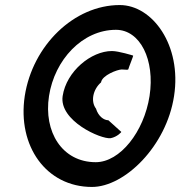

<svg xmlns="http://www.w3.org/2000/svg" viewBox="-20 -732 714 760"><path d="M78 -352C48 -154 163 8 344 8C474 8 639 -154 669 -352C700 -552 584 -712 454 -712C273 -712 109 -552 78 -352ZM174 -352C196 -495 306 -614 439 -614C535 -614 594 -495 572 -352C550 -210 455 -90 359 -90C226 -90 152 -210 174 -352ZM228 -352C213 -254 380 -180 418 -185C444 -190 462 -210 460 -210L409 -256C391 -256 369 -272 360 -302C338 -331 348 -378 380 -406C384 -434 445 -457 462 -457C476 -457 487 -454 488 -458C489 -464 509 -512 507 -512C507 -512 450 -530 423 -530C341 -530 243 -450 228 -352Z"/></svg>

Font: Ampere
Style: SuCndIta
Weight: 400
Version: Version 1